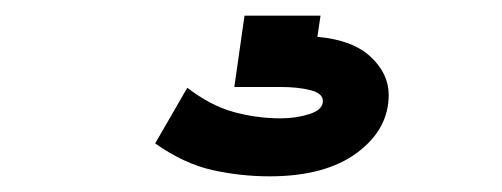

<svg xmlns="http://www.w3.org/2000/svg" viewBox="-20 -20 640 245"><path d="M324 205Q287 205 251 197Q215 189 178 163L219 92Q249 115 278.5 123Q308 131 338 131Q358 131 375 125.5Q392 120 392 109Q392 99 376 95Q360 91 338 91H279L292 0H389L385 27Q430 31 453 52.5Q476 74 476 101Q476 145 435.5 175Q395 205 324 205Z"/></svg>

Font: Inconsolata Expanded ExtraBold
Style: Regular
Weight: 800
Width: 7
Monospace: yes
Designer: Raph Levien, Cyreal, Brenton Simpson
Foundry: Raph Levien, Cyreal, Google
Version: Version 3.001; ttfautohint (v1.8.2.53-6de2)